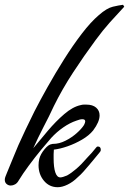

<svg xmlns="http://www.w3.org/2000/svg" viewBox="-34 -774 539 802"><path d="M207 8Q172 8 149.5 -19Q127 -46 127 -84Q127 -97 130 -110Q135 -130 152 -150.5Q169 -171 182 -172Q184 -173 188 -173Q213 -173 239 -186Q265 -199 286 -217.5Q307 -236 317 -252Q322 -262 322 -267Q322 -276 310 -276Q300 -276 285 -270Q258 -261 230.5 -242Q203 -223 180 -198Q164 -180 138 -148.5Q112 -117 86.5 -82.5Q61 -48 44 -20Q38 -9 29 -4Q20 1 11 1Q1 1 -6.5 -5.5Q-14 -12 -14 -23Q-14 -30 -11 -37Q-8 -44 -5 -52Q-2 -60 2 -69Q13 -95 24 -122.5Q35 -150 43 -168Q57 -199 73 -233Q89 -267 110 -309Q133 -354 165 -411Q197 -468 233.5 -526Q270 -584 307.5 -633Q345 -682 379 -711Q412 -740 437.5 -746Q463 -752 480 -754L485 -746Q454 -713 424.5 -680Q395 -647 365 -606Q317 -541 271.5 -471.5Q226 -402 191 -331Q181 -309 170 -287Q159 -265 148 -244Q136 -221 125.5 -199Q115 -177 105 -155Q133 -189 166 -228Q199 -267 234.5 -297.5Q270 -328 303 -335Q310 -337 315.5 -337Q321 -337 327 -337Q353 -337 367.5 -324.5Q382 -312 382 -292Q382 -265 355 -229Q338 -208 309 -191Q280 -174 248.5 -163Q217 -152 191 -149Q190 -139 190 -130Q190 -121 190 -113Q190 -75 197 -54Q204 -33 218 -33Q227 -33 246 -41Q264 -51 285 -69Q306 -87 330 -115Q341 -126 350 -136.5Q359 -147 367 -157Q370 -162 375 -162Q387 -162 387 -148Q387 -142 381 -136Q371 -123 359.5 -110Q348 -97 337 -83Q326 -70 314.5 -57Q303 -44 290 -33Q271 -14 248.5 -3Q226 8 207 8Z"/></svg>

Font: Birthstone Bounce Medium
Style: Regular
Weight: 500
Designer: Robert E. Leuschke
Foundry: Rob Leuschke
Version: Version 1.010; ttfautohint (v1.8.3)